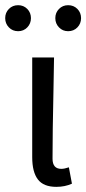

<svg xmlns="http://www.w3.org/2000/svg" viewBox="-42 -707 332 739"><path d="M174.8 12.2Q125.5 12.2 103.8 -16.4Q82 -44.9 82 -102.1V-485.8H166Q165.5 -441.9 163.8 -359.6Q162.1 -277.3 161.1 -212.6Q160.2 -147.9 160.2 -96.2Q160.2 -57.1 193.8 -57.1Q206.1 -57.1 223.1 -63L234.9 0Q208 12.2 174.8 12.2ZM27.8 -586.9Q6.3 -586.9 -7.8 -601.6Q-22 -616.2 -22 -637.2Q-22 -658.2 -7.8 -672.6Q6.3 -687 27.8 -687Q48.8 -687 63 -672.6Q77.1 -658.2 77.1 -637.2Q77.1 -616.2 63 -601.6Q48.8 -586.9 27.8 -586.9ZM220.2 -586.9Q199.2 -586.9 185.1 -601.6Q170.9 -616.2 170.9 -637.2Q170.9 -658.2 185.1 -672.6Q199.2 -687 220.2 -687Q241.7 -687 255.9 -672.6Q270 -658.2 270 -637.2Q270 -616.2 255.9 -601.6Q241.7 -586.9 220.2 -586.9Z"/></svg>

Font: Source Sans Pro
Style: Regular
Weight: 400
Designer: Paul D. Hunt
Foundry: Adobe Systems Incorporated
Version: Version 3.006;hotconv 1.0.111;makeotfexe 2.5.65597